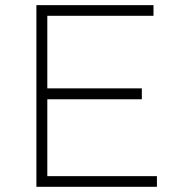

<svg xmlns="http://www.w3.org/2000/svg" viewBox="-20 -719 687 739"><path d="M120.1 -699.2H570.8V-658.2H162.1V-378.9H525.9V-336.9H162.1V-41H584V0H120.1Z"/></svg>

Font: Montserrat-Arabic ExtraLight
Style: Regular
Weight: 275
Designer: Mohamed Gaber
Foundry: Kief Type Foundry
Version: Version 5.008;PS 005.008;hotconv 1.0.88;makeotf.lib2.5.64775